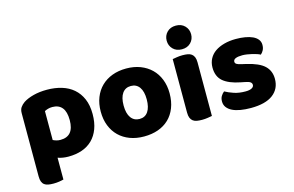

<svg xmlns="http://www.w3.org/2000/svg" viewBox="-106 -972 2158 1411"><g transform="rotate(-15 972.5 -266.5)"><path d="M275 -501Q335 -501 386.5 -485.5Q438 -470 475 -438Q512 -406 533 -357.5Q554 -309 554 -242Q554 -178 536 -130Q518 -82 485 -49.5Q452 -17 405.5 -1Q359 15 302 15Q259 15 222 2V168Q212 171 190 174.5Q168 178 145 178Q123 178 105.5 175Q88 172 76 163Q64 154 58 138.5Q52 123 52 98V-382Q52 -409 63.5 -426Q75 -443 95 -457Q126 -477 172 -489Q218 -501 275 -501ZM277 -119Q380 -119 380 -242Q380 -306 354.5 -337Q329 -368 281 -368Q262 -368 247 -363.5Q232 -359 221 -353V-133Q233 -127 247 -123Q261 -119 277 -119Z M1140 -243Q1140 -181 1121 -132.5Q1102 -84 1067.5 -51Q1033 -18 985 -1Q937 16 878 16Q819 16 771 -2Q723 -20 688.5 -53.5Q654 -87 635 -135Q616 -183 616 -243Q616 -302 635 -350Q654 -398 688.5 -431.5Q723 -465 771 -483Q819 -501 878 -501Q937 -501 985 -482.5Q1033 -464 1067.5 -430.5Q1102 -397 1121 -349Q1140 -301 1140 -243ZM790 -243Q790 -182 813.5 -149.5Q837 -117 879 -117Q921 -117 943.5 -150Q966 -183 966 -243Q966 -303 943 -335.5Q920 -368 878 -368Q836 -368 813 -335.5Q790 -303 790 -243Z M1219 -621Q1219 -659 1244.5 -685Q1270 -711 1312 -711Q1354 -711 1379.5 -685Q1405 -659 1405 -621Q1405 -583 1379.5 -557Q1354 -531 1312 -531Q1270 -531 1244.5 -557Q1219 -583 1219 -621ZM1397 -1Q1386 1 1364.5 4.5Q1343 8 1321 8Q1299 8 1281.5 5Q1264 2 1252 -7Q1240 -16 1233.5 -31.5Q1227 -47 1227 -72V-479Q1238 -481 1259.5 -484.5Q1281 -488 1303 -488Q1325 -488 1342.5 -485Q1360 -482 1372 -473Q1384 -464 1390.5 -448.5Q1397 -433 1397 -408Z M1915 -145Q1915 -69 1858 -26Q1801 17 1690 17Q1648 17 1612 11Q1576 5 1550.5 -7.5Q1525 -20 1510.5 -39Q1496 -58 1496 -84Q1496 -108 1506 -124.5Q1516 -141 1530 -152Q1559 -136 1596.5 -123.5Q1634 -111 1683 -111Q1714 -111 1730.5 -120Q1747 -129 1747 -144Q1747 -158 1735 -166Q1723 -174 1695 -179L1665 -185Q1578 -202 1535.5 -238.5Q1493 -275 1493 -343Q1493 -380 1509 -410Q1525 -440 1554 -460Q1583 -480 1623.5 -491Q1664 -502 1713 -502Q1750 -502 1782.5 -496.5Q1815 -491 1839 -480Q1863 -469 1877 -451.5Q1891 -434 1891 -410Q1891 -387 1882.5 -370.5Q1874 -354 1861 -343Q1853 -348 1837 -353.5Q1821 -359 1802 -363.5Q1783 -368 1763.5 -371Q1744 -374 1728 -374Q1695 -374 1677 -366.5Q1659 -359 1659 -343Q1659 -332 1669 -325Q1679 -318 1707 -312L1738 -305Q1834 -283 1874.5 -244.5Q1915 -206 1915 -145Z"/></g></svg>

Font: Baloo Paaji
Style: Regular
Weight: 400
Designer: Shuchita Grover and Ek Type
Foundry: Ek Type
Version: Version 1.007;PS 1.000;hotconv 1.0.88;makeotf.lib2.5.647800